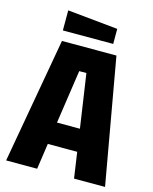

<svg xmlns="http://www.w3.org/2000/svg" viewBox="-127 -951 824 1035"><g transform="rotate(15 285.0 -434.0)"><path d="M9 0 133 -700H437L561 0H388L367 -144H203L182 0ZM221 -268H349L305 -567H265ZM404 -756H123V-868L404 -840Z"/></g></svg>

Font: Tektur SemiCondensed
Style: Bold
Weight: 700
Width: 4
Designer: Adam Jagosz
Foundry: Adam Jagosz
Version: Version 1.005;gftools[0.9.30]